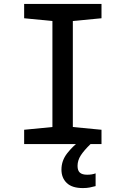

<svg xmlns="http://www.w3.org/2000/svg" viewBox="-20 -734 640 978"><path d="M103 0V-73L247 -87V-627L103 -641V-714H497V-641L351 -627V-87L497 -73V0ZM402 224Q347 224 320 198Q293 172 293 130Q293 84 322.5 46.5Q352 9 387 -16L441 0Q408 32 391.5 57.5Q375 83 375 111Q375 135 387 145.5Q399 156 424 156Q449 156 467 149V214Q452 218 437 221Q422 224 402 224Z"/></svg>

Font: Noto Sans Mono Medium
Style: Regular
Weight: 500
Designer: Monotype Design Team
Foundry: Monotype Imaging Inc.
Version: Version 2.014